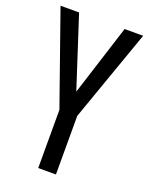

<svg xmlns="http://www.w3.org/2000/svg" viewBox="-136 -785 664 856"><g transform="rotate(20 196.0 -357.0)"><path d="M197 -378 304 -714H392L238 -278V0H154V-276L0 -714H88Z"/></g></svg>

Font: Noto Sans Sinhala ExtraCondensed
Style: Regular
Weight: 400
Width: 2
Designer: Jelle Bosma - Monotype Design Team
Foundry: Monotype Imaging Inc.
Version: Version 2.006; ttfautohint (v1.8.4.7-5d5b)